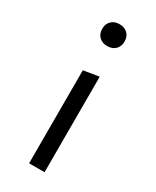

<svg xmlns="http://www.w3.org/2000/svg" viewBox="-168 -681 595 731"><g transform="rotate(30 130.0 -315.5)"><path d="M165.5 -548Q152 -535 130 -535Q108 -535 94.5 -548Q81 -561 81 -583Q81 -605 94.5 -618Q108 -631 130 -631Q152 -631 165.5 -618Q179 -605 179 -583Q179 -561 165.5 -548ZM96 0V-409L164 -420V0Z"/></g></svg>

Font: EauTestInfant
Style: Regular
Weight: 400
Designer: Christian Thalmann (Catharsis Fonts)
Version: Version 0.001;PS 000.001;hotconv 1.0.88;makeotf.lib2.5.64775